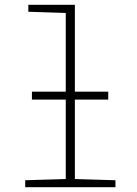

<svg xmlns="http://www.w3.org/2000/svg" viewBox="-20 -780 570 800"><path d="M85 0V-29L254 -34V-365H113V-398H254V-726L98 -731V-760H292V-398H431V-365H292V-34L461 -29V0Z"/></svg>

Font: Noto Sans Mono Condensed ExtraLight
Style: Regular
Weight: 200
Width: 3
Designer: Monotype Design Team
Foundry: Monotype Imaging Inc.
Version: Version 2.014; ttfautohint (v1.8.4.7-5d5b)